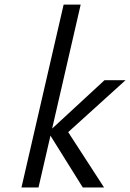

<svg xmlns="http://www.w3.org/2000/svg" viewBox="-20 -827 574 847"><path d="M202.6 -228.5 149.9 0H74.7L260.7 -806.6H335.9L210 -259.8L440.9 -473.1H533.7L280.8 -244.1L439 0H345.2Z"/></svg>

Font: Glacial Indifference
Style: Italic
Weight: 400
Designer: Alfredo Marco Pradil
Foundry: Alfredo Marco Pradil
Version: Version 1.312